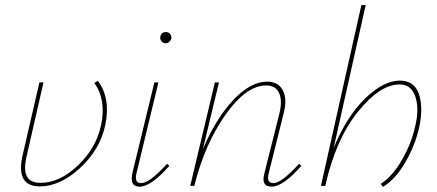

<svg xmlns="http://www.w3.org/2000/svg" viewBox="-20 -731 1719 755"><path d="M151 -407 86 -122Q72 -66 85 -39Q98 -12 140 -12Q214 -12 285.5 -79.5Q357 -147 377 -237Q399 -337 351 -405L365 -413Q416 -344 394 -239Q373 -142 294.5 -70Q216 2 136 2Q41 2 69 -121L135 -407Z M632 -561Q622 -561 616 -567.5Q610 -574 610 -583Q612 -605 633 -605Q642 -605 648 -598.5Q654 -592 654 -582Q653 -574 646.5 -567.5Q640 -561 632 -561ZM529 3Q488 3 501 -52L587 -407H603L517 -51Q507 -11 535 -11Q568 -11 637 -87L646 -79Q574 3 529 3Z M1156 -87 1165 -79Q1093 3 1048 3Q1005 3 1020 -51L1079 -286Q1091 -335 1077.5 -365Q1064 -395 1027 -395Q948 -395 866.5 -279.5Q785 -164 744 0H728L825 -407H841L778 -145Q829 -265 897 -337.5Q965 -410 1031 -410Q1074 -410 1092 -376Q1110 -342 1096 -288L1037 -51Q1026 -11 1055 -11Q1087 -11 1156 -87Z M1552 -414Q1609 -414 1627 -362Q1645 -310 1629 -233Q1613 -160 1574 -93Q1535 -26 1486 4L1477 -8Q1523 -37 1560.5 -102Q1598 -167 1613 -236Q1629 -301 1613.5 -350Q1598 -399 1551 -399Q1474 -399 1387 -291Q1300 -183 1259 0H1242L1401 -711H1418L1292 -149Q1343 -273 1415.5 -343.5Q1488 -414 1552 -414Z"/></svg>

Font: EauTest Thin
Style: Italic
Weight: 250
Italic angle: -12°
Designer: Christian Thalmann (Catharsis Fonts)
Version: Version 0.001;PS 000.001;hotconv 1.0.88;makeotf.lib2.5.64775